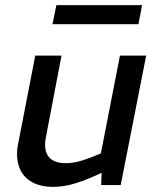

<svg xmlns="http://www.w3.org/2000/svg" viewBox="-20 -719 615 746"><path d="M187 7Q134 7 100 -14Q66 -35 53.5 -73Q41 -111 50 -158L117 -503H219L158 -184Q149 -135 169 -110Q189 -85 235 -85Q258 -85 281 -90.5Q304 -96 330 -106L372 -123L446 -503H548L449 0H373L376 -78L394 -56L336 -30Q294 -12 258 -2.5Q222 7 187 7ZM184 -625 199 -699H532L518 -625Z"/></svg>

Font: REM
Style: Italic
Weight: 400
Italic angle: -11°
Designer: Octavio Pardo
Foundry: Ashler Design
Version: Version 1.005;gftools[0.9.28]